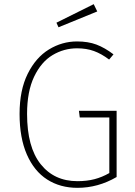

<svg xmlns="http://www.w3.org/2000/svg" viewBox="-20 -892 649 922"><path d="M525 -631 504 -606Q467 -634 431 -647Q395 -660 350 -660Q287 -660 232.5 -627.5Q178 -595 144 -524Q110 -453 110 -345Q110 -186 175 -104Q240 -22 352 -22Q397 -22 433.5 -31.5Q470 -41 505 -61V-328H363L359 -360H540V-42Q451 10 352 10Q269 10 206.5 -30Q144 -70 109 -150Q74 -230 74 -345Q74 -459 113 -537.5Q152 -616 215 -654.5Q278 -693 350 -693Q403 -693 443 -678Q483 -663 525 -631ZM447 -837 261 -761 251 -783 430 -872Z"/></svg>

Font: FiraGO UltraLight
Style: Regular
Weight: 200
Designer: bBox Type
Foundry: bBox Type GmbH
Version: Version 1.001